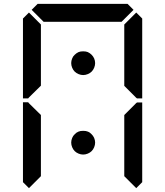

<svg xmlns="http://www.w3.org/2000/svg" viewBox="-20 -1020 856 995"><path d="M354 -717Q358 -728 367 -736Q376 -745 387 -750Q396 -754 411 -754Q426 -754 435 -750Q446 -745 455 -736Q463 -728 468 -717Q473 -705 473 -693Q473 -681 468 -669Q463 -657 455 -649Q447 -641 435 -636Q423 -631 411 -631Q399 -631 387 -636Q375 -641 367 -649Q359 -657 354 -669Q349 -681 349 -693Q349 -705 354 -717ZM354 -305Q358 -316 367 -324Q376 -334 387 -338Q396 -342 411 -342Q426 -342 435 -338Q446 -334 455 -324Q463 -316 468 -305Q473 -293 473 -281Q473 -269 468 -257Q463 -245 455 -237Q447 -229 435 -224Q423 -219 411 -219Q399 -219 387 -224Q375 -229 367 -237Q359 -245 354 -257Q349 -269 349 -281Q349 -293 354 -305ZM130 -515 126 -510H99V-924L130 -955L192 -893V-576ZM130 -45 99 -76V-490H126L130 -485L192 -424V-107ZM144 -969 175 -1000H641L672 -969L610 -907H206ZM686 -955 717 -924V-510H690L685 -514L624 -575V-893ZM685 -485 690 -489H717V-76L686 -45L624 -107V-424Z"/></svg>

Font: seg115
Style: Regular
Weight: 400
Designer: Keshikan(Twitter:@keshinomi_88pro)
Version: seg115 Version 0.46